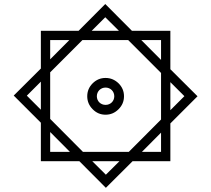

<svg xmlns="http://www.w3.org/2000/svg" viewBox="-20 -754 1029 936"><path d="M496.1 161.6 626.5 31.7H810.5V-152.3L942.9 -284.7L810.5 -416.5V-604H623L493.2 -734.4L363.3 -604H179.2V-419.9L46.9 -288.1L179.2 -155.8V31.7H366.7ZM493.2 -669.9 559.6 -604H427.2ZM668.9 -558.6H765.1V-461.9ZM224.6 -558.6H317.9L224.6 -464.8ZM381.8 -558.6H605L765.1 -398.4V-171.4L607.9 -13.7H384.3L224.6 -174.3V-401.4ZM405.3 -284.7C405.3 -260.3 414.1 -239.3 431.6 -221.7C449.2 -203.6 470.2 -194.8 494.6 -194.8C519 -194.8 540 -203.6 558.1 -221.7C575.7 -239.3 584.5 -260.3 584.5 -284.7C584.5 -309.1 575.7 -330.1 558.1 -347.7C540 -365.2 519 -374 494.6 -374C470.2 -374 449.2 -365.2 431.6 -347.7C414.1 -330.1 405.3 -309.1 405.3 -284.7ZM179.2 -219.2 110.8 -287.6 179.2 -356ZM878.9 -285.2 810.5 -216.8V-353.5ZM452.1 -284.7C452.1 -308.6 470.7 -327.1 494.6 -327.1C518.6 -327.1 537.1 -308.6 537.1 -284.7C537.1 -260.7 518.6 -242.7 494.6 -242.7C470.7 -242.7 452.1 -260.7 452.1 -284.7ZM320.8 -13.7H224.6V-110.4ZM765.1 -107.4V-13.7H671.9ZM496.1 97.7 429.7 31.7H562.5Z"/></svg>

Font: Vazirmatn SemiBold
Style: Regular
Weight: 600
Designer: Saber Rastikerdar
Foundry: Saber Rastikerdar
Version: Version 33.003